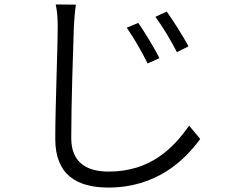

<svg xmlns="http://www.w3.org/2000/svg" viewBox="-20 -790 1040 865"><path d="M603 -687 551 -665C583 -620 620 -555 645 -504L698 -528C675 -576 627 -652 603 -687ZM731 -738 680 -714C713 -670 751 -606 777 -555L829 -581C805 -628 756 -703 731 -738ZM322 -769 231 -770C237 -743 240 -710 240 -675C240 -566 229 -315 229 -164C229 -2 327 55 468 55C686 55 813 -69 882 -164L832 -224C760 -121 656 -17 470 -17C372 -17 301 -56 301 -168C301 -322 309 -561 313 -675C315 -706 317 -738 322 -769Z"/></svg>

Font: Noto Sans CJK SC DemiLight
Style: Regular
Weight: 350
Designer: Ryoko NISHIZUKA 西塚涼子 (kana, bopomofo & ideographs); Paul D. Hunt (Latin, Greek & Cyrillic); Sandoll Communications 산돌커뮤니
Foundry: Adobe
Version: Version 2.004;hotconv 1.0.118;makeotfexe 2.5.65603